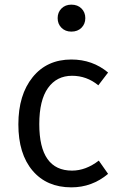

<svg xmlns="http://www.w3.org/2000/svg" viewBox="-20 -794 516 826"><path d="M287 -538Q378 -538 445 -482L403 -427Q353 -468 290 -468Q224 -468 186.5 -415.5Q149 -363 149 -260Q149 -60 290 -60Q349 -60 405 -103L445 -46Q376 12 287 12Q181 12 120 -60Q59 -132 59 -259Q59 -386 120.5 -462Q182 -538 287 -538ZM287 -774Q314 -774 330.5 -757.5Q347 -741 347 -716Q347 -691 330.5 -674.5Q314 -658 287 -658Q261 -658 244.5 -674.5Q228 -691 228 -716Q228 -741 244.5 -757.5Q261 -774 287 -774Z"/></svg>

Font: FiraSans
Style: Regular
Weight: 350
Designer: Carrois Corporate & Edenspiekermann AG
Foundry: Carrois Corporate GbR & Edenspiekermann AG
Version: Version 3.106;PS 003.106;hotconv 1.0.70;makeotf.lib2.5.58329